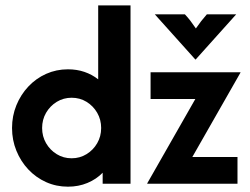

<svg xmlns="http://www.w3.org/2000/svg" viewBox="-20 -687 936 718"><path d="M234 11.1Q190.5 11.1 152.5 -5.9Q114.6 -22.9 86.1 -53.1Q57.6 -83.3 41.3 -123.3Q25 -163.2 25 -208.3Q25 -253.5 41.3 -293.4Q57.6 -333.3 86.1 -363.5Q114.6 -393.8 152.5 -410.8Q190.5 -427.8 234 -427.8Q267.4 -427.8 295.8 -418.1Q324.3 -408.3 347.2 -390.3V-666.7H468.1V0H363.9V-41Q340.3 -16.7 306.9 -2.8Q273.6 11.1 234 11.1ZM247.8 -95.1Q278.5 -95.1 303.6 -110.5Q328.7 -125.9 343.5 -151.5Q358.3 -177.1 358.3 -208.3Q358.3 -239.6 343.5 -265.2Q328.7 -290.8 303.7 -306.2Q278.7 -321.5 248 -321.5Q217.4 -321.5 192.3 -306.2Q167.2 -290.8 152.3 -265.2Q137.5 -239.6 137.5 -208.3Q137.5 -177.1 152.3 -151.5Q167.1 -125.9 192.1 -110.5Q217.1 -95.1 247.8 -95.1ZM530.6 0V-1.4L710.4 -316.7H543.1V-416.7H879.2V-415.3L699.3 -100H868.1V0ZM710.4 -464.6 559 -633.3H671.5Q683.3 -620.8 692.7 -608.3Q702.1 -595.8 712.5 -580.6Q722.9 -595.8 732.6 -608.3Q742.4 -620.8 753.5 -633.3H863.2L711.8 -464.6Z"/></svg>

Font: Afacad Flux
Style: Regular
Weight: 400
Designer: Kristian Moeller
Foundry: Dicotype
Version: Version 1.100